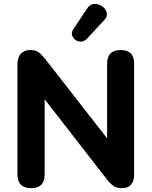

<svg xmlns="http://www.w3.org/2000/svg" viewBox="-20 -974 792 1002"><path d="M434 -772Q419 -757 402 -757Q385 -757 372.5 -766.5Q360 -776 356 -791Q352 -806 363 -822L435 -930Q450 -953 472.5 -953.5Q495 -954 513.5 -941Q532 -928 537 -907.5Q542 -887 523 -868ZM143 8Q71 8 71 -64V-637Q71 -675 89.5 -694Q108 -713 137 -713Q164 -713 179 -703Q194 -693 213 -670L539 -252V-641Q539 -713 610 -713Q680 -713 680 -641V-61Q680 -29 664 -10.5Q648 8 619 8Q591 8 575 -2Q559 -12 540 -35L213 -456V-64Q213 8 143 8Z"/></svg>

Font: Chiron GoRound TC
Style: Bold
Weight: 700
Designer: Ryoko NISHIZUKA 西塚涼子 (kana, bopomofo & ideographs); Paul D. Hunt (Latin, Greek & Cyrillic); Sandoll Communications 산돌커뮤니
Foundry: Adobe
Version: Version 1.000;hotconv 1.1.1;makeotfexe 2.6.0